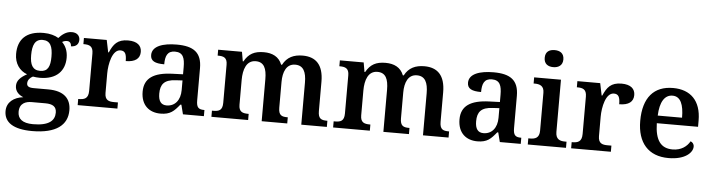

<svg xmlns="http://www.w3.org/2000/svg" viewBox="-55 -1028 5660 1526"><g transform="rotate(5 2775.0 -264.5)"><path d="M234 237C425 237 515 165 515 47C515 -45 460 -104 333 -104H217C176 -104 162 -116 162 -138C162 -165 182 -185 203 -195C216 -192 243 -190 258 -190C393 -190 457 -264 457 -367C457 -424 437 -462 410 -489C421 -496 433 -500 449 -500C471 -500 483 -484 483 -461C528 -461 545 -488 545 -518C545 -548 524 -574 481 -574C434 -574 401 -544 377 -518C351 -535 308 -548 258 -548C119 -548 54 -479 54 -363C54 -287 94 -231 155 -209C103 -180 75 -152 75 -110C75 -64 108 -38 141 -25C67 -16 10 25 10 97C10 187 84 237 234 237ZM256 -245C195 -245 174 -288 174 -364C174 -443 194 -492 255 -492C317 -492 336 -445 336 -365C336 -287 317 -245 256 -245ZM236 182C150 182 114 148 114 94C114 24 165 8 211 8H320C379 8 409 27 409 75C409 139 363 182 236 182Z M577 0H894V-49H863C822 -49 789 -57 789 -116V-270C789 -347 813 -463 878 -463C916 -463 927 -437 927 -382C1002 -382 1040 -411 1040 -465C1040 -514 1006 -547 932 -547C847 -547 816 -506 787 -439H782L762 -536H580V-487H583C627 -487 658 -478 658 -419V-121C658 -58 625 -49 580 -49H577Z M1238 10C1317 10 1346 -21 1390 -75H1398L1417 0H1584V-49H1581C1536 -49 1520 -65 1520 -120V-377C1520 -503 1453 -548 1320 -548C1212 -548 1124 -520 1124 -448C1124 -400 1160 -383 1234 -383C1234 -449 1250 -491 1311 -491C1376 -491 1390 -446 1390 -374V-317L1307 -314C1156 -309 1082 -259 1082 -152C1082 -42 1150 10 1238 10ZM1281 -59C1236 -59 1215 -89 1215 -148C1215 -222 1245 -261 1338 -265L1390 -268V-191C1390 -110 1347 -59 1281 -59Z M1644 0H1937V-49H1933C1889 -49 1858 -58 1858 -115V-313C1858 -397 1883 -471 1957 -471C2023 -471 2045 -421 2045 -335V0H2249V-49H2246C2201 -49 2175 -58 2175 -120V-325C2175 -404 2201 -471 2272 -471C2337 -471 2361 -421 2361 -335V0H2565V-49H2562C2517 -49 2491 -58 2491 -120V-354C2491 -490 2429 -548 2325 -548C2254 -548 2200 -524 2167 -461H2160C2136 -523 2083 -548 2015 -548C1940 -548 1894 -524 1859 -461H1854L1841 -536H1651V-489H1654C1698 -489 1728 -480 1728 -423V-119C1728 -58 1699 -49 1654 -49H1644Z M2615 0H2908V-49H2904C2860 -49 2829 -58 2829 -115V-313C2829 -397 2854 -471 2928 -471C2994 -471 3016 -421 3016 -335V0H3220V-49H3217C3172 -49 3146 -58 3146 -120V-325C3146 -404 3172 -471 3243 -471C3308 -471 3332 -421 3332 -335V0H3536V-49H3533C3488 -49 3462 -58 3462 -120V-354C3462 -490 3400 -548 3296 -548C3225 -548 3171 -524 3138 -461H3131C3107 -523 3054 -548 2986 -548C2911 -548 2865 -524 2830 -461H2825L2812 -536H2622V-489H2625C2669 -489 2699 -480 2699 -423V-119C2699 -58 2670 -49 2625 -49H2615Z M3766 10C3845 10 3874 -21 3918 -75H3926L3945 0H4112V-49H4109C4064 -49 4048 -65 4048 -120V-377C4048 -503 3981 -548 3848 -548C3740 -548 3652 -520 3652 -448C3652 -400 3688 -383 3762 -383C3762 -449 3778 -491 3839 -491C3904 -491 3918 -446 3918 -374V-317L3835 -314C3684 -309 3610 -259 3610 -152C3610 -42 3678 10 3766 10ZM3809 -59C3764 -59 3743 -89 3743 -148C3743 -222 3773 -261 3866 -265L3918 -268V-191C3918 -110 3875 -59 3809 -59Z M4316 -630C4357 -630 4391 -650 4391 -698C4391 -748 4357 -766 4316 -766C4274 -766 4242 -748 4242 -698C4242 -650 4274 -630 4316 -630ZM4168 0H4473V-49H4461C4419 -49 4386 -61 4386 -120V-536H4172V-487H4181C4222 -487 4256 -475 4256 -420V-118C4256 -60 4223 -49 4181 -49H4168Z M4514 0H4831V-49H4800C4759 -49 4726 -57 4726 -116V-270C4726 -347 4750 -463 4815 -463C4853 -463 4864 -437 4864 -382C4939 -382 4977 -411 4977 -465C4977 -514 4943 -547 4869 -547C4784 -547 4753 -506 4724 -439H4719L4699 -536H4517V-487H4520C4564 -487 4595 -478 4595 -419V-121C4595 -58 4562 -49 4517 -49H4514Z M5291 10C5425 10 5483 -51 5483 -98C5483 -119 5470 -133 5455 -138C5432 -96 5386 -61 5318 -61C5225 -61 5178 -120 5175 -258H5504V-308C5504 -466 5419 -548 5280 -548C5128 -548 5042 -452 5042 -265C5042 -91 5130 10 5291 10ZM5371 -319H5177C5181 -428 5218 -487 5281 -487C5346 -487 5371 -422 5371 -319Z"/></g></svg>

Font: Noto Serif Sinhala SemiBold
Style: Regular
Weight: 600
Designer: Jelle Bosma - Monotype Design Team
Foundry: Monotype Imaging Inc.
Version: Version 2.007